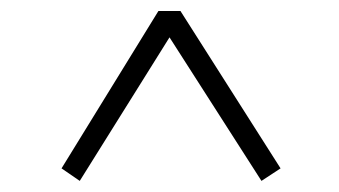

<svg xmlns="http://www.w3.org/2000/svg" viewBox="-20 -555 620 351"><path d="M92.5 -247.2 269.6 -534.9H309.9L492.9 -247.2L458 -224.3L274.4 -510.9H305L125.8 -224.3Z"/></svg>

Font: Early Summer Mincho VF
Style: Regular
Weight: 250
Designer: GuiWonder
Version: Version 1.002